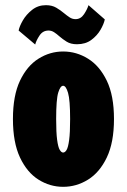

<svg xmlns="http://www.w3.org/2000/svg" viewBox="-20 -711 490 742"><path d="M224 11Q173 11 128.8 -16.8Q84.5 -44.5 57.2 -102.5Q30 -160.5 30 -251Q30 -341.5 57.2 -399Q84.5 -456.5 128.8 -484.2Q173 -512 224 -512Q275.5 -512 320.2 -484.2Q365 -456.5 392.8 -399Q420.5 -341.5 420.5 -251Q420.5 -160.5 392.8 -102.5Q365 -44.5 320.2 -16.8Q275.5 11 224 11ZM224 -121.5Q231.5 -121.5 237.5 -131.8Q243.5 -142 247.2 -170Q251 -198 251 -251Q251 -324.5 243 -352Q235 -379.5 224 -379.5Q213 -379.5 205 -353Q197 -326.5 197 -251Q197 -198.5 200.8 -170.5Q204.5 -142.5 210.8 -132Q217 -121.5 224 -121.5ZM277.5 -540Q253.5 -540 237.5 -550Q221.5 -560 209 -571Q199 -580 189 -586.5Q179 -593 167.5 -593Q145.5 -593 132.8 -573.8Q120 -554.5 116 -539L52 -593Q55 -609 68.2 -632Q81.5 -655 104.2 -673Q127 -691 157.5 -691Q181 -691 197.5 -681.2Q214 -671.5 227.5 -660Q239 -650.5 249.2 -643.8Q259.5 -637 272 -637Q292 -637 304.8 -656.2Q317.5 -675.5 322 -691L385 -636Q381.5 -618.5 368.5 -596Q355.5 -573.5 333 -556.8Q310.5 -540 277.5 -540Z"/></svg>

Font: Trispace Condensed ExtraBold
Style: Regular
Weight: 800
Width: 3
Designer: Tyler Finck
Foundry: Etcetera Type Company
Version: Version 1.210; ttfautohint (v1.8.3)